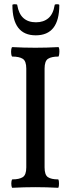

<svg xmlns="http://www.w3.org/2000/svg" viewBox="-20 -890 330 913"><path d="M39 3Q36 3 34.5 -7Q33 -17 34.5 -27Q36 -37 39 -37Q71 -37 88 -47.5Q105 -58 105 -94V-564Q105 -600 88 -610.5Q71 -621 39 -621Q35 -621 33.5 -632.5Q32 -644 33.5 -655Q35 -666 39 -666Q93 -663 148 -663Q202 -663 257 -666Q261 -666 262 -655Q263 -644 261.5 -632.5Q260 -621 257 -621Q225 -621 208.5 -610.5Q192 -600 192 -564V-94Q192 -58 208 -47.5Q224 -37 256 -37Q259 -37 260 -27Q261 -17 260 -7Q259 3 256 3Q201 0 148 0Q94 0 39 3ZM150 -722Q39 -722 39 -866Q39 -870 50 -870Q63 -870 62 -866Q69 -824 91.5 -804Q114 -784 151 -784Q187 -784 210 -803.5Q233 -823 240 -866Q240 -870 251 -870Q262 -870 262 -866Q262 -722 150 -722Z"/></svg>

Font: Junicode Two Beta Condensed Medium
Style: Regular
Weight: 500
Width: 3
Designer: Peter S. Baker
Foundry: Briery Creek Software
Version: Version 1.053; ttfautohint (v1.8.4)